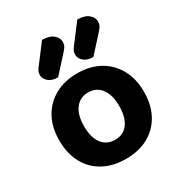

<svg xmlns="http://www.w3.org/2000/svg" viewBox="-176 -854 927 990"><g transform="rotate(-30 288.0 -359.0)"><path d="M540.2 -239.5Q540.2 -161.3 509.1 -104.2Q478.1 -47.1 421.5 -16Q364.9 15.1 288.4 15.1Q212.2 15.1 155.4 -15.6Q98.6 -46.3 67.4 -103.4Q36.2 -160.6 36.2 -239.5Q36.2 -317.7 67.9 -374.5Q99.6 -431.3 156.4 -462.4Q213.3 -493.5 288.6 -493.5Q364 -493.5 420.5 -462.1Q477 -430.7 508.6 -373.7Q540.2 -316.7 540.2 -239.5ZM288.2 -379.9Q239.8 -379.9 211.7 -343Q183.5 -306.2 183.5 -239.5Q183.5 -171.1 211.2 -134.8Q238.8 -98.4 288.4 -98.4Q337.9 -98.4 365.4 -135.3Q392.9 -172.1 392.9 -239.5Q392.9 -305.5 365.1 -342.7Q337.3 -379.9 288.2 -379.9ZM135.9 -624.2 218.5 -733.2Q261.8 -732.9 284 -714.3Q306.2 -695.8 306.2 -671.9Q306.2 -652.5 296.5 -639.3Q286.8 -626.1 267.7 -605.7L193.9 -524.5Q157.1 -524.5 137.5 -542.2Q117.9 -559.9 117.9 -580.7Q117.9 -591.8 121.6 -601.3Q125.2 -610.8 135.9 -624.2ZM345.8 -624.2 428.4 -733.2Q471.7 -732.9 493.9 -714.3Q516.1 -695.8 516.1 -671.9Q516.1 -652.5 506.4 -639.3Q496.7 -626.1 477.6 -605.7L403.8 -524.5Q367 -524.5 347.6 -542.2Q328.1 -559.9 328.1 -580.7Q328.1 -591.8 331.6 -601.3Q335.1 -610.8 345.8 -624.2Z"/></g></svg>

Font: Baloo Bhaina 2
Style: Regular
Weight: 400
Designer: Yesha Goshar, Manish Minz, Shuchita Grover and Ek Type
Foundry: Ek Type
Version: Version 1.700